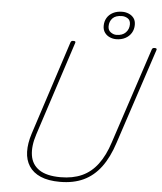

<svg xmlns="http://www.w3.org/2000/svg" viewBox="-81 -1469 1318 1558"><g transform="rotate(5 577.5 -690.5)"><path d="M466 19Q371 19 308.5 -8Q246 -35 214 -84.5Q182 -134 180 -201.5Q178 -269 204 -350L453 -1115Q456 -1123 460.5 -1126.5Q465 -1130 477 -1130Q487 -1130 491 -1126.5Q495 -1123 492 -1115L242 -348Q210 -250 221.5 -175.5Q233 -101 293.5 -60Q354 -19 468 -19Q567 -19 641.5 -52.5Q716 -86 769.5 -157Q823 -228 858 -337L1115 -1115Q1118 -1123 1122.5 -1126.5Q1127 -1130 1139 -1130Q1159 -1130 1154 -1115L897 -337Q858 -216 799 -137Q740 -58 658 -19.5Q576 19 466 19ZM819 -1174Q793 -1174 767.5 -1185Q742 -1196 726 -1218.5Q710 -1241 710 -1273Q710 -1310 727 -1338.5Q744 -1367 776 -1383.5Q808 -1400 852 -1400Q879 -1400 904 -1389.5Q929 -1379 945 -1358Q961 -1337 961 -1303Q961 -1266 943.5 -1237Q926 -1208 894 -1191Q862 -1174 819 -1174ZM818 -1209Q868 -1209 894.5 -1236.5Q921 -1264 921 -1303Q921 -1337 899 -1351Q877 -1365 852 -1365Q800 -1365 775 -1339Q750 -1313 750 -1273Q750 -1241 772.5 -1225Q795 -1209 818 -1209Z"/></g></svg>

Font: Playwrite CU Thin
Style: Regular
Weight: 250
Designer: Veronika Burian, José Scaglione
Foundry: TypeTogether
Version: Version 1.002